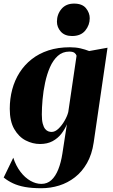

<svg xmlns="http://www.w3.org/2000/svg" viewBox="-41 -770 613 1042"><path d="M467.5 3Q458 68 431.2 115Q404.5 162 365.5 192.2Q326.5 222.5 279.8 237Q233 251.5 183 251.5Q132 251.5 94.8 244.8Q57.5 238 29.8 225Q2 212 -21 193.5L31 86Q45.5 130 69.8 162Q94 194 123.8 211Q153.5 228 183.5 228Q215.5 228 238 207.2Q260.5 186.5 275.2 149.5Q290 112.5 297.5 64L322 -95.5Q311 -68.5 292 -44Q273 -19.5 244.5 -4Q216 11.5 176 11.5Q136 11.5 98.2 -8Q60.5 -27.5 36.2 -69.8Q12 -112 12 -179.5Q12 -234 25.2 -284Q38.5 -334 65 -375.8Q91.5 -417.5 130.8 -448.5Q170 -479.5 222 -496.5Q274 -513.5 338.5 -513.5Q370 -513.5 395.8 -507.5Q421.5 -501.5 443 -493L542.5 -511ZM374.5 -467.5Q372.5 -475.5 363.8 -482.8Q355 -490 335 -490Q298.5 -490 272.8 -466.8Q247 -443.5 230.2 -405.2Q213.5 -367 203.8 -321.2Q194 -275.5 190 -230.2Q186 -185 186 -148.5Q186 -117.5 191 -98.8Q196 -80 204 -70.2Q212 -60.5 221.2 -57.2Q230.5 -54 239 -54Q258 -54 276.5 -71.8Q295 -89.5 309.5 -114.8Q324 -140 329.5 -162ZM350 -574.5Q310.5 -574.5 289.2 -598.2Q268 -622 268 -652.5Q268 -692 292.5 -721.2Q317 -750.5 361 -750.5Q405.5 -750.5 425.8 -725.2Q446 -700 446 -671Q446 -634 421.8 -604.2Q397.5 -574.5 350 -574.5Z"/></svg>

Font: Merriweather 144pt Black
Style: Italic
Weight: 900
Italic angle: -7.8°
Version: Version 2.101